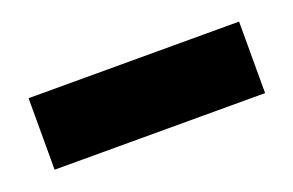

<svg xmlns="http://www.w3.org/2000/svg" viewBox="-34 -767 412 270"><g transform="rotate(-20 172.5 -632.5)"><path d="M15 -579V-686H330V-579Z"/></g></svg>

Font: MuseoModerno Black
Style: Regular
Weight: 900
Designer: Pablo Cosgaya, Héctor Gatti, Marcela Romero, and the Authors of The MuseoModerno Project.
Foundry: Omnibus-Type Team
Version: Version 1.001